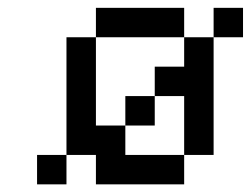

<svg xmlns="http://www.w3.org/2000/svg" viewBox="-20 -482 655 502"><path d="M76.9 -76.9H153.8V0H76.9ZM153.8 -153.8H230.8V-76.9H153.8ZM153.8 -230.8H230.8V-153.8H153.8ZM153.8 -307.7H230.8V-230.8H153.8ZM153.8 -384.6H230.8V-307.7H153.8ZM230.8 -76.9H307.7V0H230.8ZM307.7 -76.9H384.6V0H307.7ZM461.5 -153.8H538.5V-76.9H461.5ZM461.5 -230.8H538.5V-153.8H461.5ZM461.5 -307.7H538.5V-230.8H461.5ZM461.5 -384.6H538.5V-307.7H461.5ZM230.8 -461.5H307.7V-384.6H230.8ZM307.7 -461.5H384.6V-384.6H307.7ZM538.5 -461.5H615.4V-384.6H538.5ZM384.6 -76.9H461.5V0H384.6ZM384.6 -461.5H461.5V-384.6H384.6ZM384.6 -307.7H461.5V-230.8H384.6ZM307.7 -230.8H384.6V-153.8H307.7ZM230.8 -153.8H307.7V-76.9H230.8Z"/></svg>

Font: Jacquarda Bastarda 9
Style: Regular
Weight: 400
Designer: Sarah Cadigan-Fried
Version: Version 1.000; ttfautohint (v1.8.4.7-5d5b)